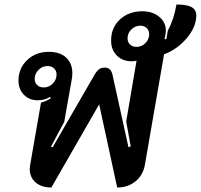

<svg xmlns="http://www.w3.org/2000/svg" viewBox="-20 -823 891 852"><path d="M112 -73Q112 -78 114 -92L162 -368Q187 -374 205 -387L202 -393Q179 -378 147 -378Q110 -378 86 -402.5Q62 -427 62 -465Q62 -520 100.5 -556.5Q139 -593 197 -593Q246 -593 273.5 -567.5Q301 -542 301 -498Q301 -483 298 -468L265 -282L206 -172L214 -170L400 -492Q410 -509 420 -516Q430 -523 445 -523Q459 -523 467 -515.5Q475 -508 479 -492L550 -170L560 -173L540 -284L586 -554Q576 -551 564 -551Q524 -551 498.5 -576.5Q473 -602 473 -643Q473 -700 512 -736.5Q551 -773 612 -773Q657 -773 686.5 -748.5Q716 -724 716 -688Q716 -679 715 -674L710 -649H718L725 -688Q752 -737 763 -803Q809 -803 830 -791.5Q851 -780 851 -754Q851 -704 809 -654Q767 -604 708 -582L623 -92Q615 -46 581.5 -18.5Q548 9 500 9L420 -360L208 9Q164 9 138 -13.5Q112 -36 112 -73ZM642 -671Q642 -688 631 -698.5Q620 -709 603 -709Q580 -709 563 -692.5Q546 -676 546 -653Q546 -636 557 -625.5Q568 -615 586 -615Q609 -615 625.5 -632Q642 -649 642 -671ZM231 -492Q231 -509 220 -519.5Q209 -530 191 -530Q168 -530 151 -513Q134 -496 134 -473Q134 -456 145 -445.5Q156 -435 174 -435Q197 -435 214 -452Q231 -469 231 -492Z"/></svg>

Font: K2D
Style: Bold Italic
Weight: 700
Italic angle: -10°
Designer: Katatrad Aksorn Co.,Ltd.
Foundry: Cadson Demak Co.,Ltd.
Version: Version 1.000; ttfautohint (v1.6)